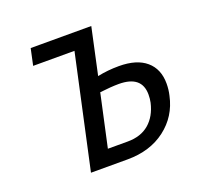

<svg xmlns="http://www.w3.org/2000/svg" viewBox="-116 -788 957 917"><g transform="rotate(-20 362.0 -329.0)"><path d="M681 -277Q681 -246 674 -217Q653 -119 575 -59.5Q497 0 382 0H196L321 -574H111L129 -658H437L386 -422Q438 -433 495 -433Q585 -433 633 -392Q681 -351 681 -277ZM582 -257Q582 -353 465 -353Q427 -353 369 -346L311 -80H412Q479 -80 521 -116Q563 -152 578 -217Q582 -236 582 -257Z"/></g></svg>

Font: Ysabeau Infant Semibold
Style: Italic
Weight: 600
Italic angle: -12°
Designer: Christian Thalmann (Catharsis Fonts)
Version: Version 0.003